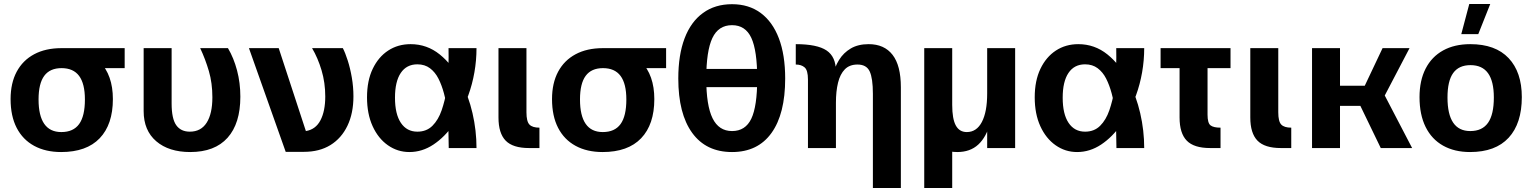

<svg xmlns="http://www.w3.org/2000/svg" viewBox="-20 -741 7670 961"><path d="M33 -245Q33 -325 63.5 -382Q94 -439 151 -469.5Q208 -500 287 -500Q413 -500 479 -432.5Q545 -365 545 -245Q545 -118 479 -49Q413 20 286 20Q208 20 151 -11Q94 -42 63.5 -101Q33 -160 33 -245ZM287 -80Q347 -80 376 -120Q405 -160 405 -243Q405 -322 376 -361Q347 -400 288 -400Q230 -400 201.5 -361.5Q173 -323 173 -243Q173 -162 201.5 -121Q230 -80 287 -80ZM282 -500H604V-400H331Z M839 -500V-223Q839 -147 862 -114.5Q885 -82 930 -82Q986 -82 1014.5 -127Q1043 -172 1043 -254Q1043 -325 1025.5 -385Q1008 -445 982 -500H1121Q1150 -451 1166.5 -388.5Q1183 -326 1183 -257Q1183 -123 1119 -51.5Q1055 20 932 20Q825 20 762 -34Q699 -88 699 -185V-500Z M1410 19 1226 -500H1375L1511 -85Q1560 -93 1584 -139Q1608 -185 1608 -258Q1608 -327 1589.5 -389Q1571 -451 1542 -500H1696Q1708 -477 1720.5 -438Q1733 -399 1741 -352.5Q1749 -306 1749 -259Q1749 -174 1719 -111.5Q1689 -49 1634 -15Q1579 19 1501 19Z M2029 20Q1970 20 1921.5 -14Q1873 -48 1845 -109.5Q1817 -171 1817 -254Q1817 -337 1845.5 -396.5Q1874 -456 1923 -488Q1972 -520 2035 -520Q2117 -520 2181 -468.5Q2245 -417 2288 -331Q2325 -261 2345 -174.5Q2365 -88 2365 0H2226Q2226 -37 2224.5 -84Q2223 -131 2218.5 -180.5Q2214 -230 2202 -274Q2191 -315 2174.5 -347.5Q2158 -380 2132 -399.5Q2106 -419 2069 -419Q2015 -419 1986 -376Q1957 -333 1957 -252Q1957 -170 1986.5 -126Q2016 -82 2069 -82Q2115 -82 2144.5 -111.5Q2174 -141 2190.5 -189Q2207 -237 2216 -292Q2223 -346 2224.5 -401.5Q2226 -457 2225 -500H2365Q2365 -439 2354.5 -379Q2344 -319 2324 -264Q2296 -184 2251 -119.5Q2206 -55 2149.5 -17.5Q2093 20 2029 20Z M2628 0Q2547 0 2511 -37Q2475 -74 2475 -153V-500H2615V-179Q2615 -133 2630 -117.5Q2645 -102 2680 -102V0Z M2743 -245Q2743 -325 2773.5 -382Q2804 -439 2861 -469.5Q2918 -500 2997 -500Q3123 -500 3189 -432.5Q3255 -365 3255 -245Q3255 -118 3189 -49Q3123 20 2996 20Q2918 20 2861 -11Q2804 -42 2773.5 -101Q2743 -160 2743 -245ZM2997 -80Q3057 -80 3086 -120Q3115 -160 3115 -243Q3115 -322 3086 -361Q3057 -400 2998 -400Q2940 -400 2911.5 -361.5Q2883 -323 2883 -243Q2883 -162 2911.5 -121Q2940 -80 2997 -80ZM2992 -500H3314V-400H3041Z M3644 20Q3514 20 3444.5 -76Q3375 -172 3375 -348Q3375 -466 3406.5 -549Q3438 -632 3498.5 -676Q3559 -720 3644 -720Q3728 -720 3787.5 -676Q3847 -632 3878.5 -549Q3910 -466 3910 -348Q3910 -171 3841.5 -75.5Q3773 20 3644 20ZM3644 -85Q3711 -85 3740.5 -147Q3770 -209 3770 -347Q3770 -488 3740.5 -551.5Q3711 -615 3644 -615Q3576 -615 3545.5 -550.5Q3515 -486 3515 -347Q3515 -213 3546.5 -149Q3578 -85 3644 -85ZM3494 -305V-396H3791V-305Z M4024 -343Q4024 -389 4007.5 -403.5Q3991 -418 3963 -418V-520Q4070 -520 4117 -488.5Q4164 -457 4164 -384V0H4024ZM4349 -272Q4349 -349 4333 -383.5Q4317 -418 4272 -418Q4232 -418 4208.5 -394Q4185 -370 4174.5 -327Q4164 -284 4164 -227L4150 -290L4149 -365Q4158 -406 4180 -441.5Q4202 -477 4238.5 -498.5Q4275 -520 4328 -520Q4406 -520 4447.5 -466.5Q4489 -413 4489 -304V200H4349Z M4606 -500H4746V200H4606ZM4936 -126Q4917 -55 4876.5 -17.5Q4836 20 4771 20Q4692 20 4649 -35Q4606 -90 4606 -196V-500H4746V-216Q4746 -146 4764 -113Q4782 -80 4819 -80Q4868 -80 4894.5 -130.5Q4921 -181 4921 -273L4935 -208ZM4921 -500H5061V0H4921Z M5371 20Q5312 20 5263.5 -14Q5215 -48 5187 -109.5Q5159 -171 5159 -254Q5159 -337 5187.5 -396.5Q5216 -456 5265 -488Q5314 -520 5377 -520Q5459 -520 5523 -468.5Q5587 -417 5630 -331Q5667 -261 5687 -174.5Q5707 -88 5707 0H5568Q5568 -37 5566.5 -84Q5565 -131 5560.5 -180.5Q5556 -230 5544 -274Q5533 -315 5516.5 -347.5Q5500 -380 5474 -399.5Q5448 -419 5411 -419Q5357 -419 5328 -376Q5299 -333 5299 -252Q5299 -170 5328.5 -126Q5358 -82 5411 -82Q5457 -82 5486.5 -111.5Q5516 -141 5532.5 -189Q5549 -237 5558 -292Q5565 -346 5566.5 -401.5Q5568 -457 5567 -500H5707Q5707 -439 5696.5 -379Q5686 -319 5666 -264Q5638 -184 5593 -119.5Q5548 -55 5491.5 -17.5Q5435 20 5371 20Z M5789 -500H6139V-400H5789ZM6089 0H6037Q5956 0 5920 -37Q5884 -74 5884 -153V-500H6024V-167Q6024 -125 6039 -113.5Q6054 -102 6089 -102Z M6391 0Q6310 0 6274 -37Q6238 -74 6238 -153V-500H6378V-179Q6378 -133 6393 -117.5Q6408 -102 6443 -102V0Z M6547 -500H6687V0H6547ZM6583 -312H6811L6900 -500H7035L6911 -263L7048 0H6891L6789 -211H6588Z M7338 20Q7260 20 7203 -12Q7146 -44 7115.5 -105.5Q7085 -167 7085 -255Q7085 -338 7115.5 -397.5Q7146 -457 7203 -488.5Q7260 -520 7339 -520Q7465 -520 7531 -450Q7597 -380 7597 -255Q7597 -123 7531 -51.5Q7465 20 7338 20ZM7339 -85Q7399 -85 7428 -126.5Q7457 -168 7457 -253Q7457 -334 7428 -374.5Q7399 -415 7340 -415Q7282 -415 7253.5 -375.5Q7225 -336 7225 -253Q7225 -169 7253.5 -127Q7282 -85 7339 -85ZM7334 -721H7439L7379 -570H7294Z"/></svg>

Font: Moderustic SemiBold
Style: Regular
Weight: 600
Designer: Tural Alisoy
Foundry: TAFT Foundry
Version: Version 2.120